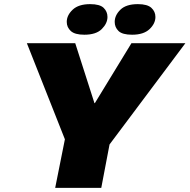

<svg xmlns="http://www.w3.org/2000/svg" viewBox="-20 -909 917 929"><path d="M247 0 294 -235 110 -700H344L437 -410H439L616 -700H877L510 -210L470 0ZM388 -741Q342 -741 322.5 -759Q303 -777 303 -803Q303 -835 331.5 -862Q360 -889 416 -889Q463 -889 481.5 -871Q500 -853 500 -827Q500 -796 472.5 -768.5Q445 -741 388 -741ZM619 -741Q572 -741 553.5 -759Q535 -777 535 -803Q535 -835 562.5 -862Q590 -889 647 -889Q693 -889 712.5 -871Q732 -853 732 -827Q732 -795 703.5 -768Q675 -741 619 -741Z"/></svg>

Font: REM Black
Style: Italic
Weight: 900
Italic angle: -11°
Designer: Octavio Pardo
Foundry: Ashler Design
Version: Version 1.005;gftools[0.9.28]